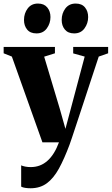

<svg xmlns="http://www.w3.org/2000/svg" viewBox="-29 -780 612 1052"><path d="M138.5 251.5Q122 251.5 108.2 249.2Q94.5 247 87 242.5V126Q95.5 130 109.5 132.8Q123.5 135.5 139 135.5Q166 135.5 189 126.8Q212 118 231.5 100.5Q251 83 266.5 57.8Q282 32.5 294 0H203.5L36 -470L-9 -488V-523H272V-488L213 -469.5L299 -182.5L329.5 -74L357 -177L435 -470L372 -487.5V-523H563.5V-488L512 -470Q492.5 -411 471.2 -346.5Q450 -282 430 -221Q410 -160 393.2 -109.5Q376.5 -59 365.5 -26Q354.5 7 352 13Q323 90.5 293.8 143.8Q264.5 197 227.5 224.2Q190.5 251.5 138.5 251.5ZM170.5 -597Q137 -597 119.8 -618Q102.5 -639 102.5 -670.5Q102.5 -707 122.8 -733.8Q143 -760.5 178.5 -760.5H179.5Q212.5 -760.5 230 -739.2Q247.5 -718 247.5 -686.5Q247.5 -652 227.5 -624.5Q207.5 -597 171.5 -597ZM377 -597Q344 -597 326.5 -618Q309 -639 309 -670.5Q309 -707 329.2 -733.8Q349.5 -760.5 385.5 -760.5H386Q419.5 -760.5 436.8 -739.2Q454 -718 454 -686.5Q454 -652 434 -624.5Q414 -597 378 -597Z"/></svg>

Font: Merriweather 96pt ExtraBold
Style: Regular
Weight: 800
Version: Version 2.100